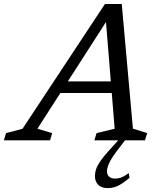

<svg xmlns="http://www.w3.org/2000/svg" viewBox="-84 -722 835 988"><path d="M198 -243.5 217.5 -303H547.5L527.5 -243.5ZM600 -60 673.5 -37 662 0H401.5L413 -37L506 -59.5L459 -638.5H480.5L108.5 -59.5L184.5 -37L173.5 0H-64L-53 -37L32 -59.5L456 -701.5H542.5ZM466.5 159.5Q466.5 177 477.5 187Q488.5 197 508.5 197Q523.5 197 538.5 191.8Q553.5 186.5 578.5 169L582.5 193Q547.5 222.5 522.8 234.2Q498 246 470 246Q438 246 421.2 228.8Q404.5 211.5 404.5 184Q404.5 167.5 410.2 149.5Q416 131.5 431.5 108.5Q447 85.5 475.5 54L543 -20.5H575L515 58Q496.5 82.5 486 101.2Q475.5 120 471 134Q466.5 148 466.5 159.5Z"/></svg>

Font: Newsreader 11pt
Style: Italic
Weight: 400
Italic angle: -17°
Version: Version 1.003